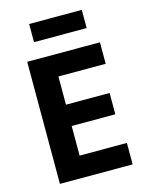

<svg xmlns="http://www.w3.org/2000/svg" viewBox="-132 -988 831 1071"><g transform="rotate(-15 283.5 -453.0)"><path d="M78 0V-705H498V-581H225V-418H477V-295H225V-124H498V0ZM143 -801V-906H447V-801Z"/></g></svg>

Font: Nunito Sans 7pt Condensed ExtraBold
Style: Regular
Weight: 800
Width: 3
Designer: Vernon Adams
Foundry: Vernon Adams
Version: Version 3.101;gftools[0.9.27]